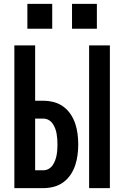

<svg xmlns="http://www.w3.org/2000/svg" viewBox="-20 -969 640 989"><path d="M439 0V-735H546V0ZM54 0V-735H161V-450H204Q231 -450 257.5 -443Q284 -436 306 -420Q328 -404 343.5 -381Q359 -358 367.5 -332.5Q376 -307 379.5 -279.5Q383 -252 383 -225Q383 -198 379.5 -171Q376 -144 367.5 -118Q359 -92 343.5 -69Q328 -46 306 -30Q284 -14 257.5 -7Q231 0 204 0ZM161 -92H204Q218 -92 230.5 -99Q243 -106 251 -117.5Q259 -129 264 -142.5Q269 -156 271.5 -169.5Q274 -183 275 -197Q276 -211 276 -225Q276 -239 275 -253Q274 -267 271.5 -281Q269 -295 264 -308Q259 -321 251 -332.5Q243 -344 230.5 -351Q218 -358 204 -358H161ZM479 -821H351V-949H479ZM249 -821H121V-949H249Z"/></svg>

Font: Iosevka SS04 Semibold Extended
Style: Regular
Weight: 600
Width: 7
Monospace: yes
Designer: Belleve Invis
Foundry: Belleve Invis
Version: Version 19.0.0; ttfautohint (v1.8.4)